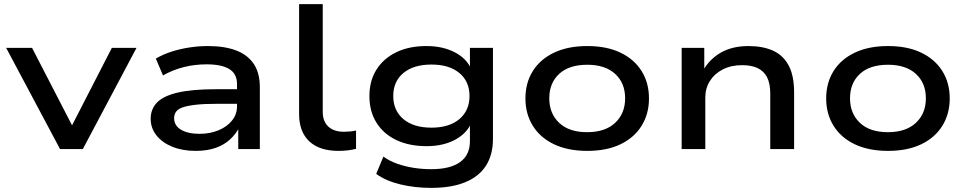

<svg xmlns="http://www.w3.org/2000/svg" viewBox="-20 -725 4701 934"><path d="M272 0 10 -492H136L343 -91H318L524 -492H644L383 0Z M932 9Q868 9 818.5 -11Q769 -31 741 -66.5Q713 -102 713 -147Q713 -194 743.5 -226Q774 -258 844 -274.5Q914 -291 1031 -291H1151V-220H1035Q973 -220 933 -215.5Q893 -211 869.5 -203Q846 -195 836.5 -181.5Q827 -168 827 -150Q827 -114 860.5 -94Q894 -74 951 -74Q1001 -74 1042.5 -91Q1084 -108 1108.5 -138.5Q1133 -169 1133 -207V-316Q1133 -366 1095.5 -389Q1058 -412 985 -412Q927 -412 873.5 -398.5Q820 -385 773 -358L738 -440Q772 -460 813.5 -473.5Q855 -487 901 -494Q947 -501 991 -501Q1073 -501 1129 -479.5Q1185 -458 1214.5 -414Q1244 -370 1244 -301V0H1139V-110L1147 -111Q1130 -76 1101 -48.5Q1072 -21 1030 -6Q988 9 932 9Z M1627 9Q1534 9 1484.5 -37.5Q1435 -84 1435 -170V-705H1550V-180Q1550 -150 1562 -128.5Q1574 -107 1597 -95.5Q1620 -84 1653 -84Q1667 -84 1683 -85.5Q1699 -87 1712 -90V-1Q1692 4 1671.5 6.5Q1651 9 1627 9Z M2077 189Q1998 189 1927.5 172Q1857 155 1810 121L1845 37Q1876 59 1913.5 72Q1951 85 1992.5 91.5Q2034 98 2078 98Q2170 98 2218 63.5Q2266 29 2266 -38V-126H2272Q2250 -75 2192.5 -44.5Q2135 -14 2055 -14Q1971 -14 1908.5 -43.5Q1846 -73 1811.5 -128Q1777 -183 1777 -258Q1777 -332 1811.5 -386.5Q1846 -441 1908 -471Q1970 -501 2054 -501Q2134 -501 2192.5 -470.5Q2251 -440 2273 -387H2266V-492H2378V-49Q2378 28 2344 81Q2310 134 2243 161.5Q2176 189 2077 189ZM2079 -104Q2165 -104 2214.5 -145.5Q2264 -187 2264 -258Q2264 -329 2214.5 -370Q2165 -411 2079 -411Q1992 -411 1942.5 -370Q1893 -329 1893 -258Q1893 -187 1942.5 -145.5Q1992 -104 2079 -104Z M2837 9Q2743 9 2675.5 -23Q2608 -55 2572 -113Q2536 -171 2536 -246Q2536 -322 2572 -379.5Q2608 -437 2675.5 -469Q2743 -501 2837 -501Q2931 -501 2998 -469Q3065 -437 3101 -379.5Q3137 -322 3137 -246Q3137 -171 3101 -113Q3065 -55 2998 -23Q2931 9 2837 9ZM2836 -82Q2924 -82 2972.5 -127.5Q3021 -173 3021 -247Q3021 -321 2972.5 -365.5Q2924 -410 2837 -410Q2748 -410 2700 -365.5Q2652 -321 2652 -247Q2652 -173 2700 -127.5Q2748 -82 2836 -82Z M3296 0V-492H3406V-383H3401Q3432 -438 3487.5 -469.5Q3543 -501 3621 -501Q3690 -501 3739.5 -479Q3789 -457 3816 -407.5Q3843 -358 3843 -275V0H3727V-270Q3727 -320 3711 -350Q3695 -380 3665 -394Q3635 -408 3590 -408Q3536 -408 3495.5 -387Q3455 -366 3433 -330.5Q3411 -295 3411 -251V0Z M4300 9Q4206 9 4138.5 -23Q4071 -55 4035 -113Q3999 -171 3999 -246Q3999 -322 4035 -379.5Q4071 -437 4138.5 -469Q4206 -501 4300 -501Q4394 -501 4461 -469Q4528 -437 4564 -379.5Q4600 -322 4600 -246Q4600 -171 4564 -113Q4528 -55 4461 -23Q4394 9 4300 9ZM4299 -82Q4387 -82 4435.5 -127.5Q4484 -173 4484 -247Q4484 -321 4435.5 -365.5Q4387 -410 4300 -410Q4211 -410 4163 -365.5Q4115 -321 4115 -247Q4115 -173 4163 -127.5Q4211 -82 4299 -82Z"/></svg>

Font: Nunito Sans 10pt Expanded SemiBold
Style: Regular
Weight: 600
Width: 7
Designer: Vernon Adams
Foundry: Vernon Adams
Version: Version 3.101;gftools[0.9.27]